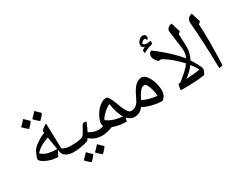

<svg xmlns="http://www.w3.org/2000/svg" viewBox="-103 -1468 2659 2113"><g transform="rotate(-30 1226.0 -411.5)"><path d="M293.9 -173.8Q239.3 -178.7 218.8 -183.3Q198.2 -188 176 -196.5Q153.8 -205.1 130.4 -218.3Q106.9 -231.4 95 -243.7Q83 -255.9 83 -266.1Q83 -279.3 96.4 -311.5Q109.9 -343.8 118.7 -358.9Q133.8 -386.7 184.8 -423.1Q235.8 -459.5 293 -482.4L289.6 -509.8Q324.2 -541 362.3 -562L371.6 -237.3Q417 -210.9 475.6 -210.9Q483.9 -210.9 483.9 -202.6V-143.1Q483.9 -134.8 475.6 -134.8Q415 -134.8 377.4 -157.5Q339.8 -180.2 334 -221.7L330.6 -242.7ZM131.8 -312.5Q171.9 -278.3 220.7 -267.1Q269.5 -255.9 328.6 -254.9L302.7 -416L302.2 -418Q182.6 -377 131.8 -312.5ZM246.6 -601.1ZM320.3 -105.5ZM300.8 -73.2ZM230.5 -669.4Q212.4 -640.6 171.4 -601.1Q126.5 -637.2 105 -662.1Q131.3 -686.5 169.4 -729.5Q181.2 -717.3 230.5 -669.4ZM381.3 -683.6Q362.8 -653.8 321.3 -615.2Q278.8 -648.9 255.4 -676.8Q266.1 -686.5 319.8 -744.1Q331.5 -731.4 381.3 -683.6ZM246.6 -591.3ZM241.7 -768.6ZM246.6 -601.1Z M734.4 -362.3Q748 -362.3 758.8 -354.5Q740.7 -311 727.1 -281.7Q713.4 -252.4 710.4 -249Q744.1 -227.5 773.2 -219.2Q802.2 -210.9 836.4 -210.9Q844.7 -210.9 844.7 -202.6V-143.1Q844.7 -134.8 836.4 -134.8Q744.1 -134.8 678.2 -192.9L662.1 -171.4Q651.9 -160.2 589.6 -147.5Q527.3 -134.8 467.3 -134.8Q459 -134.8 459 -143.1V-202.6Q459 -210.9 467.3 -210.9Q529.3 -210.9 572.5 -216.3Q615.7 -221.7 633.5 -234.4Q651.4 -247.1 686 -314L703.6 -346.2Q712.4 -362.3 734.4 -362.3ZM683.6 -401.4ZM656.2 -105.5ZM656.2 -83ZM644.5 -8.3Q626.5 20.5 585.4 60.1Q540.5 23.9 519 -1Q545.4 -25.4 583.5 -68.4Q592.3 -59.1 644.5 -8.3ZM795.4 -22.5Q777.3 5.9 735.4 45.4Q691.9 10.7 669.4 -15.6Q691.9 -36.1 733.9 -83Q742.7 -73.2 795.4 -22.5ZM657.7 -5.4ZM655.8 -83ZM658.7 69.8Z M827.6 -134.8Q819.3 -134.8 819.3 -143.1V-202.6Q819.3 -210.9 827.6 -210.9Q860.8 -210.9 893.1 -221.2Q885.3 -235.4 885.3 -252Q885.3 -293.5 915.8 -349.1Q946.3 -404.8 989.5 -439.7Q1032.7 -474.6 1072.3 -474.6Q1088.9 -474.6 1102.5 -455.1Q1116.2 -435.5 1128.9 -406.2Q1141.6 -377 1153.8 -342.8Q1166 -308.6 1179.9 -279.3Q1193.8 -250 1210 -230.5Q1226.1 -210.9 1246.6 -210.9Q1257.8 -210.9 1257.8 -200.7V-145.5Q1257.8 -134.8 1246.6 -134.8Q1195.8 -134.8 1155.3 -178.7L1143.1 -134.8Q1047.4 -134.8 971.2 -164.1L968.8 -164.6Q920.9 -147 890.1 -140.9Q859.4 -134.8 827.6 -134.8ZM1074.2 -397.9Q1036.6 -381.3 994.9 -343Q953.1 -304.7 938 -272Q1002.9 -217.3 1136.2 -204.1Q1114.7 -235.8 1097.7 -287.8Q1080.6 -339.8 1074.2 -397.9ZM1022.5 -523.4ZM1088.9 -105.5ZM1069.3 -73.2Z M1240.7 -134.8Q1232.4 -134.8 1232.4 -143.1V-202.6Q1232.4 -210.9 1240.7 -210.9Q1278.8 -210.9 1304.9 -229.2Q1331.1 -247.6 1350.1 -285.2L1370.1 -325.2Q1408.7 -407.2 1445.6 -440.9Q1482.4 -474.6 1526.4 -474.6Q1555.7 -474.6 1584.7 -439Q1613.8 -403.3 1631.6 -347.2Q1649.4 -291 1649.4 -238.8Q1649.4 -208 1638.2 -182.9Q1627 -157.7 1598.6 -134.8Q1538.6 -134.8 1470.9 -151.4Q1403.3 -168 1357.9 -194.3Q1334.5 -162.6 1306.6 -148.7Q1278.8 -134.8 1240.7 -134.8ZM1576.7 -210.9Q1574.7 -272.9 1553.2 -329.6Q1531.7 -386.2 1510.7 -386.2Q1491.7 -386.2 1475.1 -375Q1458.5 -363.8 1441.9 -340.3Q1425.3 -316.9 1397 -261.2Q1467.3 -222.7 1576.7 -210.9ZM1487.8 -523.4ZM1491.7 -105.5ZM1472.2 -73.2Z M1833 -134.8Q1830.6 -134.8 1830.6 -145.5Q1830.6 -159.2 1836.2 -185.1Q1841.8 -210.9 1845.7 -210.9H1866.7Q1933.1 -262.7 1965.3 -293.2Q1997.6 -323.7 2027.3 -362.3Q1981.9 -414.1 1926.3 -460.9Q1870.6 -507.8 1816.4 -539.1L1779.8 -536.6Q1753.9 -560.5 1742.4 -580.3Q1731 -600.1 1731 -622.6Q1731 -637.7 1737.3 -652.1Q1743.7 -666.5 1765.1 -677.7Q1806.6 -648.9 1860.6 -603.8Q1914.6 -558.6 1960.7 -514.2Q2006.8 -469.7 2056.2 -411.1L2057.6 -415Q2075.2 -453.1 2075.2 -496.6Q2075.2 -538.6 2053.2 -681.6Q2042.5 -750 2042.5 -760.3Q2042.5 -810.5 2109.4 -822.8L2127 -759.8L2145 -704.1L2118.2 -681.2L2119.6 -660.2L2125.5 -517.1Q2125.5 -440.4 2086.9 -367.7Q2118.2 -317.9 2140.4 -274.7Q2162.6 -231.4 2162.6 -219.2Q2162.6 -203.1 2150.6 -178Q2138.7 -152.8 2131.8 -151.4Q2038.6 -134.8 1833 -134.8ZM2123 -230.5Q2101.6 -270.5 2059.6 -324.2Q2016.6 -264.6 1944.8 -212.9Q2032.7 -215.8 2123 -230.5ZM2071.3 -847.2ZM1760.3 -702.1ZM2085.4 -83ZM1898.4 -83ZM1777.8 -808.6 1778.3 -812.5Q1778.3 -816.9 1774.7 -821Q1771 -825.2 1765.6 -825.2Q1750 -825.2 1737.3 -814Q1724.6 -802.7 1718.8 -787.6Q1734.4 -767.6 1766.1 -767.6Q1784.2 -767.6 1815.4 -773.9L1813.5 -735.8Q1772 -725.1 1745.4 -714.1Q1718.8 -703.1 1689.9 -687.5L1687.5 -726.1L1727.1 -748.5Q1690.4 -754.9 1690.4 -788.6Q1690.4 -816.9 1714.1 -842Q1737.8 -867.2 1764.2 -867.2Q1803.2 -867.2 1803.2 -830.1Q1803.2 -816.9 1796.4 -803.2ZM1760.7 -701.7ZM1751 -891.6Z M2371.1 -467.8V-405.3Q2371.1 -308.6 2364.3 -143.1L2318.4 -134.8Q2312 -485.4 2291 -716.8L2290.5 -729.5Q2290.5 -761.2 2306.4 -780Q2322.3 -798.8 2356.4 -805.7Q2357.9 -799.3 2359.4 -793.9Q2360.8 -788.6 2392.1 -687L2365.2 -664.1L2365.7 -659.2Q2371.1 -551.8 2371.1 -467.8ZM2335.9 -830.1ZM2345.2 -83Z"/></g></svg>

Font: Noto Naskh Arabic UI
Style: Regular
Weight: 400
Designer: Monotype Design team
Foundry: Monotype Imaging Inc.
Version: Version 1.05